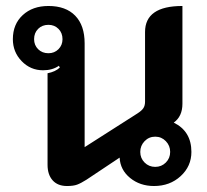

<svg xmlns="http://www.w3.org/2000/svg" viewBox="-20 -613 693 642"><path d="M139 -62V-368Q165 -373 180 -387L177 -393Q155 -378 124 -378Q82 -378 52.5 -408.5Q23 -439 23 -482Q23 -532 56 -562.5Q89 -593 142 -593Q200 -593 231.5 -560.5Q263 -528 263 -468V-121L440 -234Q454 -243 459.5 -251.5Q465 -260 465 -273V-506Q465 -593 590 -593V-266Q590 -224 561 -203Q620 -174 620 -105Q620 -57 584 -24Q548 9 495 9Q448 9 415 -18Q382 -45 380 -86L269 -12Q250 0 237.5 4.5Q225 9 204 9Q173 9 156 -10Q139 -29 139 -62ZM189 -482Q189 -503 175.5 -516.5Q162 -530 142 -530Q121 -530 107.5 -516.5Q94 -503 94 -482Q94 -462 107.5 -448.5Q121 -435 142 -435Q162 -435 175.5 -448.5Q189 -462 189 -482ZM549 -105Q549 -126 534.5 -141Q520 -156 499 -156Q478 -156 463.5 -141Q449 -126 449 -105Q449 -84 463.5 -69.5Q478 -55 499 -55Q520 -55 534.5 -69.5Q549 -84 549 -105Z"/></svg>

Font: K2D
Style: Bold
Weight: 700
Designer: Katatrad Aksorn Co.,Ltd.
Foundry: Cadson Demak Co.,Ltd.
Version: Version 1.000; ttfautohint (v1.6)